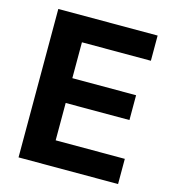

<svg xmlns="http://www.w3.org/2000/svg" viewBox="-108 -819 824 909"><g transform="rotate(15 303.5 -364.0)"><path d="M65.9 0V-727.5H552.7V-604H214.8V-428.2H527.3V-306.6H214.8V-123.5H553.7V0Z"/></g></svg>

Font: Inter
Style: Bold
Weight: 700
Designer: Rasmus Andersson
Foundry: rsms
Version: Version 4.001;git-9221beed3